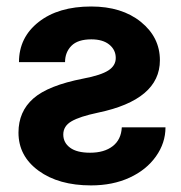

<svg xmlns="http://www.w3.org/2000/svg" viewBox="-20 -558 554 588"><path d="M173.8 -146Q173.8 -121.1 194.6 -105.7Q215.3 -90.3 255.9 -90.3Q299.3 -90.3 325.2 -110.4Q351.1 -130.4 353 -168H486.8Q486.8 -120.1 457.5 -78.9Q428.2 -37.6 376.7 -13.9Q325.2 9.8 258.8 9.8Q159.7 9.8 98.1 -35.2Q36.6 -80.1 36.6 -151.9Q36.6 -216.3 82 -256.3Q127.4 -296.4 235.4 -317.4Q289.1 -327.6 311.8 -342.3Q334.5 -356.9 334.5 -380.4Q334.5 -405.3 314.7 -421.4Q294.9 -437.5 259.8 -437.5Q218.3 -437.5 198.7 -417.7Q179.2 -397.9 179.2 -367.7H38.1Q38.1 -443.4 98.4 -490.7Q158.7 -538.1 259.3 -538.1Q353 -538.1 411.4 -491Q469.7 -443.8 469.7 -373.5Q469.7 -252.4 279.8 -212.9Q224.1 -201.2 199 -186.5Q173.8 -171.9 173.8 -146Z"/></svg>

Font: Roboto
Style: Bold
Weight: 700
Designer: Google
Version: Version 2.134; 2016; ttfautohint (v1.6)